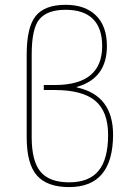

<svg xmlns="http://www.w3.org/2000/svg" viewBox="-20 -760 540 790"><path d="M424.8 -205.1Q424.8 -300.8 372.1 -345.2Q319.3 -389.6 205.1 -389.6H160.2V-410.2H205.1Q400.4 -410.2 400.4 -570.3Q400.4 -644.5 362.3 -682.1Q324.2 -719.7 250 -719.7Q175.8 -719.7 143.1 -682.1Q110.4 -644.5 110.4 -535.2V-195.3Q110.4 -97.7 146.5 -53.7Q182.6 -9.8 264.6 -9.8Q346.7 -9.8 385.7 -57.6Q424.8 -105.5 424.8 -205.1ZM264.6 9.8Q173.8 9.8 131.8 -38.1Q89.8 -85.9 89.8 -195.3V-535.2Q89.8 -648.4 127 -694.3Q164.1 -740.2 250 -740.2Q330.1 -740.2 375 -696.3Q419.9 -652.3 419.9 -570.3Q419.9 -437.5 295.9 -402.3V-400.4Q445.3 -368.2 445.3 -205.1Q444.3 9.8 264.6 9.8Z"/></svg>

Font: Mgen+ 1m thin
Style: Regular
Weight: 100
Designer: [Source Han Sans]
Ryoko NISHIZUKA  (kana & ideographs); Paul D. Hunt (Latin, Greek & Cyrillic); Wenlong ZHANG  (bopomofo
Version: Version 1.059.20150602